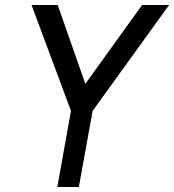

<svg xmlns="http://www.w3.org/2000/svg" viewBox="-20 -747 696 767"><path d="M263.5 -304 106 -727H210.5L321 -412L547.5 -727H655.5L350 -304L295 0H209Z"/></svg>

Font: JuliaMono
Style: Italic
Weight: 400
Italic angle: -9°
Monospace: yes
Designer: cormullion
Foundry: corm
Version: Version 0.057; ttfautohint (v1.8.4)